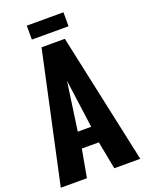

<svg xmlns="http://www.w3.org/2000/svg" viewBox="-187 -1129 928 1218"><g transform="rotate(-20 277.0 -520.0)"><path d="M4.4 0 194.3 -878.9H351.6L541 0H365.7L329.6 -188H214.8L180.7 0ZM227.1 -297.4H317.9L273.4 -623.5ZM153.3 -945.8V-1040H400.9V-945.8Z"/></g></svg>

Font: Oswald-Bold
Style: Bold
Weight: 700
Designer: vernon adams
Foundry: vernon adams
Version: Version 2.002; ttfautohint (v0.92.18-e454-dirty) -l 8 -r 50 